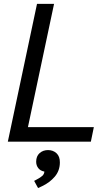

<svg xmlns="http://www.w3.org/2000/svg" viewBox="-20 -723 562 980"><path d="M20 0 168.9 -703.1H255.9L122.6 -74.2H459L443.8 0ZM174.3 236.8 154.3 200.2 164.6 194.8Q187 183.1 196.3 174.3Q205.6 165.5 206.5 152.8Q186 148.9 175.3 135Q164.6 121.1 164.6 102.5Q164.6 74.2 182.1 58.6Q199.7 43 225.1 43Q251 43 268.6 59.3Q286.1 75.7 285.6 106.9Q285.2 148.9 259.3 179Q233.4 209 195.3 227.1Z"/></svg>

Font: Schibsted Grotesk
Style: Italic
Weight: 400
Italic angle: -12°
Designer: Bakken & Baeck AS, Henrik Kongsvoll
Foundry: Schibsted ASA
Version: Version 1.100; ttfautohint (v1.8.4.7-5d5b);gftools[0.9.25]